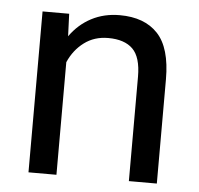

<svg xmlns="http://www.w3.org/2000/svg" viewBox="-44 -583 652 628"><g transform="rotate(5 282.0 -269.0)"><path d="M163.6 0H71.8V-528.3H159.2L162.1 -454.6Q190.4 -494.6 231.9 -516.4Q273.4 -538.1 324.7 -538.1Q406.2 -538.1 449.7 -491.7Q493.2 -445.3 493.2 -342.3V0H401.4V-342.8Q401.4 -406.7 374.3 -433.6Q347.2 -460.4 293.5 -460.4Q248 -460.4 214.6 -435.3Q181.2 -410.2 163.6 -369.6Z"/></g></svg>

Font: Bert Sans Medium
Style: Regular
Weight: 500
Designer: Christian Robertson, Adam Twardoch, & Cristiano Sobral
Foundry: Google
Version: Version 12.135;January 10, 2020;FontCreator 12.0.0.2547 64-b